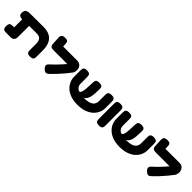

<svg xmlns="http://www.w3.org/2000/svg" viewBox="356 -2222 3731 3731"><g transform="rotate(45 2221.0 -357.0)"><path d="M118 9Q95 9 73.5 5Q52 1 38.5 -18.5Q25 -38 25 -83Q25 -129 38.5 -148Q52 -167 73.5 -171Q95 -175 117 -175H154V-466L278 -406Q241 -400 202 -396.5Q163 -393 130 -397.5Q97 -402 77 -419.5Q57 -437 57 -473Q57 -532 85 -558Q113 -584 178 -584L544 -586Q652 -587 723 -550Q794 -513 829.5 -437.5Q865 -362 865 -247V-84Q865 -61 861 -39.5Q857 -18 838.5 -4.5Q820 9 774 9Q729 9 710 -3.5Q691 -16 686.5 -36Q682 -56 682 -77V-245Q682 -300 668.5 -334.5Q655 -369 627.5 -385.5Q600 -402 556 -402H339V-101Q339 -48 315 -19.5Q291 9 246 9Z M1154 -16Q1113 -54 1110.5 -85.5Q1108 -117 1145 -149Q1186 -185 1231 -230Q1276 -275 1320 -324Q1364 -373 1404.5 -421.5Q1445 -470 1477 -512L1587 -369Q1545 -312 1491.5 -248.5Q1438 -185 1383 -126Q1328 -67 1281 -23Q1266 -9 1248 3.5Q1230 16 1207.5 14Q1185 12 1154 -16ZM1587 -369 1468 -402H1010Q957 -402 935.5 -421.5Q914 -441 912 -493L905 -642Q904 -665 909 -686Q914 -707 934.5 -720.5Q955 -734 1000 -734Q1046 -734 1064 -720Q1082 -706 1084.5 -685Q1087 -664 1088 -642L1091 -586H1475Q1530 -586 1563.5 -555.5Q1597 -525 1604.5 -475.5Q1612 -426 1587 -369Z M2083 20Q1971 20 1890 -10.5Q1809 -41 1757 -91Q1705 -141 1680.5 -201Q1656 -261 1656 -320V-494Q1656 -517 1660 -538Q1664 -559 1683 -572.5Q1702 -586 1748 -586Q1794 -586 1813 -572.5Q1832 -559 1836 -538Q1840 -517 1840 -493V-320Q1840 -269 1865 -234.5Q1890 -200 1944 -182Q1998 -164 2085 -164Q2183 -164 2236.5 -186Q2290 -208 2311.5 -244Q2333 -280 2333 -321V-499Q2333 -521 2337.5 -540.5Q2342 -560 2361.5 -573Q2381 -586 2425 -586Q2471 -586 2490 -572Q2509 -558 2513 -537Q2517 -516 2517 -493V-318Q2517 -258 2492 -198.5Q2467 -139 2414.5 -89.5Q2362 -40 2279.5 -10Q2197 20 2083 20ZM1879 -139 1875 -188H1923Q1938 -188 1949 -198Q1960 -208 1968 -228.5Q1976 -249 1980.5 -279.5Q1985 -310 1987 -350L1994 -500Q1995 -522 1999.5 -541.5Q2004 -561 2023 -573.5Q2042 -586 2087 -586Q2133 -586 2152 -572.5Q2171 -559 2175 -537.5Q2179 -516 2178 -492L2174 -396Q2171 -328 2159 -279.5Q2147 -231 2121.5 -200Q2096 -169 2053.5 -154Q2011 -139 1947 -139Z M2666 9Q2621 9 2602 -4.5Q2583 -18 2579 -39.5Q2575 -61 2575 -83V-495Q2575 -517 2579 -538Q2583 -559 2602 -572.5Q2621 -586 2667 -586Q2713 -586 2731.5 -572Q2750 -558 2754 -537Q2758 -516 2758 -494V-82Q2758 -60 2754 -39Q2750 -18 2731 -4.5Q2712 9 2666 9Z M3242 20Q3130 20 3049 -10.5Q2968 -41 2916 -91Q2864 -141 2839.5 -201Q2815 -261 2815 -320V-494Q2815 -517 2819 -538Q2823 -559 2842 -572.5Q2861 -586 2907 -586Q2953 -586 2972 -572.5Q2991 -559 2995 -538Q2999 -517 2999 -493V-320Q2999 -269 3024 -234.5Q3049 -200 3103 -182Q3157 -164 3244 -164Q3342 -164 3395.5 -186Q3449 -208 3470.5 -244Q3492 -280 3492 -321V-499Q3492 -521 3496.5 -540.5Q3501 -560 3520.5 -573Q3540 -586 3584 -586Q3630 -586 3649 -572Q3668 -558 3672 -537Q3676 -516 3676 -493V-318Q3676 -258 3651 -198.5Q3626 -139 3573.5 -89.5Q3521 -40 3438.5 -10Q3356 20 3242 20ZM3038 -139 3034 -188H3082Q3097 -188 3108 -198Q3119 -208 3127 -228.5Q3135 -249 3139.5 -279.5Q3144 -310 3146 -350L3153 -500Q3154 -522 3158.5 -541.5Q3163 -561 3182 -573.5Q3201 -586 3246 -586Q3292 -586 3311 -572.5Q3330 -559 3334 -537.5Q3338 -516 3337 -492L3333 -396Q3330 -328 3318 -279.5Q3306 -231 3280.5 -200Q3255 -169 3212.5 -154Q3170 -139 3106 -139Z M3965 -16Q3924 -54 3921.5 -85.5Q3919 -117 3956 -149Q3997 -185 4042 -230Q4087 -275 4131 -324Q4175 -373 4215.5 -421.5Q4256 -470 4288 -512L4398 -369Q4356 -312 4302.5 -248.5Q4249 -185 4194 -126Q4139 -67 4092 -23Q4077 -9 4059 3.5Q4041 16 4018.5 14Q3996 12 3965 -16ZM4398 -369 4279 -402H3821Q3768 -402 3746.5 -421.5Q3725 -441 3723 -493L3716 -642Q3715 -665 3720 -686Q3725 -707 3745.5 -720.5Q3766 -734 3811 -734Q3857 -734 3875 -720Q3893 -706 3895.5 -685Q3898 -664 3899 -642L3902 -586H4286Q4341 -586 4374.5 -555.5Q4408 -525 4415.5 -475.5Q4423 -426 4398 -369Z"/></g></svg>

Font: Fredoka Expanded
Style: Bold
Weight: 700
Width: 7
Designer: Ben Nathan
Foundry: Milena B. Brandão, Ben Nathan
Version: Version 2.001